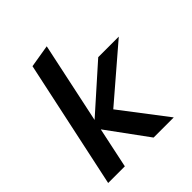

<svg xmlns="http://www.w3.org/2000/svg" viewBox="-199 -874 1010 1010"><g transform="rotate(-45 306.0 -368.5)"><path d="M28 0 181 -716 308 -737 212 -285 459 -505H612L321 -255L516 0H366L200 -227L152 0Z"/></g></svg>

Font: Red Hat Mono SemiBold
Style: Italic
Weight: 600
Italic angle: -12°
Monospace: yes
Designer: Pentagram, MCKL
Foundry: MCKL
Version: Version 1.030